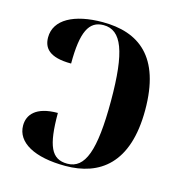

<svg xmlns="http://www.w3.org/2000/svg" viewBox="-88 -630 690 721"><g transform="rotate(15 257.0 -269.0)"><path d="M228 10C361 10 464 -62 464 -270C464 -478 365 -548 225 -548C114 -548 41 -509 41 -440C41 -400 63 -367 150 -367C150 -490 174 -538 231 -538C301 -538 331 -462 331 -270C331 -76 302 0 233 0C171 0 150 -47 150 -175C64 -175 36 -137 36 -96C36 -30 108 10 228 10Z"/></g></svg>

Font: Noto Serif Display SemiBold
Style: Regular
Weight: 600
Designer: Monotype Design Team
Foundry: Monotype Imaging Inc.
Version: Version 2.009